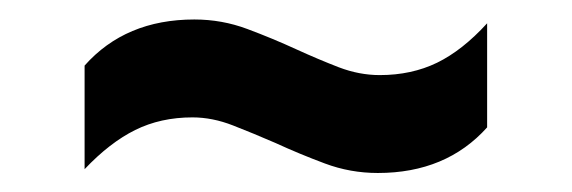

<svg xmlns="http://www.w3.org/2000/svg" viewBox="-20 -480 602 202"><path d="M377.5 -298Q348.5 -298 321.8 -308Q295 -318 270 -329.5Q247 -339.5 225.2 -348Q203.5 -356.5 182.5 -356.5Q149 -356.5 122.2 -343.2Q95.5 -330 69 -302V-411Q112 -459.5 184.5 -459.5Q213.5 -459.5 240.2 -449.5Q267 -439.5 292 -428Q315 -417.5 336.5 -409.2Q358 -401 379.5 -401Q413 -401 439.8 -414Q466.5 -427 492.5 -455.5V-346Q449.5 -298 377.5 -298Z"/></svg>

Font: Encode Sans SmExp SmBold
Style: Regular
Weight: 600
Width: 6
Designer: Multiple Designers
Foundry: Impallari Type
Version: Version 3.002; ttfautohint (v1.8.3) -l 8 -r 50 -G 200 -x 14 